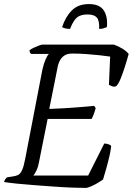

<svg xmlns="http://www.w3.org/2000/svg" viewBox="-28 -923 652 943"><path d="M395 0Q369 0 328 -1.5Q287 -3 238.5 -6.5Q190 -10 142.5 -13.5Q95 -17 55.5 -21Q16 -25 -8 -29Q-6 -37 -2.5 -42Q1 -47 6 -52L32 -56Q49 -58 60.5 -63.5Q72 -69 80.5 -87.5Q89 -106 96 -144L180 -580Q187 -611 196 -631.5Q205 -652 212 -658H125Q123 -660 120 -664Q117 -668 117 -676Q124 -682 136.5 -688Q149 -694 162.5 -699Q176 -704 181 -704H531Q554 -696 574 -683.5Q594 -671 604 -658Q595 -625 584.5 -592.5Q574 -560 564 -535.5Q554 -511 543 -500Q533 -495 522 -499.5Q511 -504 507 -506L513 -645Q494 -648 462.5 -651.5Q431 -655 395.5 -657.5Q360 -660 327 -660Q303 -660 288.5 -650.5Q274 -641 265.5 -624.5Q257 -608 253 -583L214 -388Q257 -390 289 -391.5Q321 -393 354.5 -396Q388 -399 434 -403L442 -392Q437 -374 432 -361Q427 -348 422 -339H206L163 -124Q159 -102 151 -85.5Q143 -69 136 -61H405L484 -218Q497 -218 507.5 -213.5Q518 -209 518 -205Q516 -184 509 -154Q502 -124 493.5 -94Q485 -64 478 -41Q468 -34 452 -24.5Q436 -15 420 -8Q404 -1 395 0ZM316 -781Q302 -781 291 -784Q280 -787 277 -790Q294 -841 325 -872Q356 -903 409 -903Q461 -903 481.5 -872Q502 -841 497 -790Q491 -787 481 -784Q471 -781 459 -781Q461 -822 447.5 -837Q434 -852 402 -852Q368 -852 350 -837Q332 -822 316 -781Z"/></svg>

Font: Texturina Medium 12pt ExtraLight
Style: Italic
Weight: 250
Italic angle: -11°
Version: Version 1.002